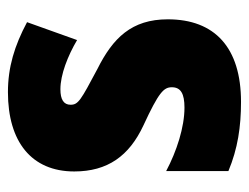

<svg xmlns="http://www.w3.org/2000/svg" viewBox="-90 -512 613 472"><g transform="rotate(-90 216.0 -276.5)"><path d="M404 -170C404 -259 358 -305 282 -343C205 -384 194 -390 194 -409C194 -426 207 -434 232 -434C268 -434 314 -416 353 -393L397 -516C339 -547 286 -563 225 -563C103 -563 30 -505 30 -400C30 -318 68 -265 143 -230C225 -192 237 -180 237 -160C237 -138 221 -129 187 -129C139 -129 80 -148 31 -174V-21C86 2 140 10 201 10C335 10 404 -55 404 -170Z"/></g></svg>

Font: Noto Sans Thai Looped Condensed Black
Style: Regular
Weight: 900
Width: 3
Designer: Sasikarn Vongin, Ben Mitchell
Foundry: The Fontpad Ltd
Version: Version 1.001